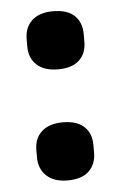

<svg xmlns="http://www.w3.org/2000/svg" viewBox="-43 -519 354 563"><g transform="rotate(-5 134.0 -238.0)"><path d="M134 -316Q94 -316 72 -336Q50 -356 50 -390V-412Q50 -447 72 -467Q94 -487 134 -487Q176 -487 197 -467Q218 -447 218 -412V-390Q218 -356 197 -336Q176 -316 134 -316ZM134 11Q94 11 72 -9.5Q50 -30 50 -64V-86Q50 -120 72 -140Q94 -160 134 -160Q176 -160 197 -140Q218 -120 218 -86V-64Q218 -30 197 -9.5Q176 11 134 11Z"/></g></svg>

Font: Sofia Sans Semi Condensed ExtraBold
Style: Regular
Weight: 800
Designer: Botio Nikoltchev, Ani Petrova
Foundry: lettersoup
Version: Version 4.100